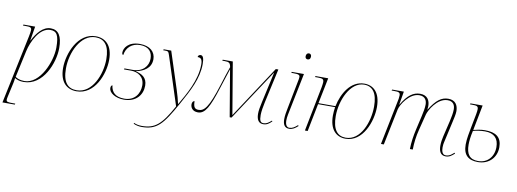

<svg xmlns="http://www.w3.org/2000/svg" viewBox="-73 -1178 4993 1855"><g transform="rotate(10 2424.0 -250.5)"><path d="M140 -431 -1 240H120L123 230H101C50 230 35 228 35 207C35 199 37 189 40 175L71 35C76 13 77 -1 78 -13C101 1 129 10 166 10C356 10 448 -227 448 -371C448 -488 412 -546 335 -546C259 -546 202 -474 162 -396H160L183 -536H68L65 -526H87C135 -526 150 -523 150 -496C150 -482 146 -461 140 -431ZM171 0C124 0 94 -15 82 -26L139 -288C160 -383 228 -530 334 -530C395 -530 420 -496 420 -371C420 -236 325 0 171 0Z M684 10C862 10 943 -203 943 -343C943 -488 870 -546 777 -546C601 -546 518 -331 518 -190C518 -53 587 10 684 10ZM684 0C600 0 546 -50 546 -190C546 -346 631 -536 777 -536C864 -536 915 -478 915 -344C915 -196 837 0 684 0Z M1148 10C1269 10 1329 -68 1329 -158C1329 -240 1273 -266 1216 -280V-281C1290 -296 1363 -335 1363 -423C1363 -495 1310 -547 1210 -547C1095 -547 1056 -479 1056 -436C1056 -420 1061 -415 1069 -414C1079 -488 1133 -537 1213 -537C1304 -537 1335 -484 1335 -424C1335 -351 1282 -288 1182 -288H1102L1100 -278H1170C1237 -278 1301 -240 1301 -155C1301 -75 1252 0 1151 0C1065 0 1024 -40 1017 -107C1012 -107 1001 -99 1001 -78C1001 -33 1063 10 1148 10Z M1363 240C1514 240 1569 172 1691 -48C1770 -191 1840 -318 1840 -461C1840 -521 1827 -543 1807 -543C1791 -543 1780 -533 1780 -519C1809 -519 1827 -509 1827 -454C1827 -299 1737 -149 1675 -41H1672C1663 -81 1652 -124 1636 -172L1518 -536H1444L1441 -526H1456C1489 -526 1493 -524 1505 -486L1658 -13C1553 178 1492 230 1363 230C1332 230 1303 223 1287 214L1283 222C1304 233 1335 240 1363 240Z M2516 10C2552 10 2573 -7 2599 -32L2594 -39C2565 -14 2546 0 2518 0C2488 0 2477 -16 2477 -74C2477 -106 2486 -161 2495 -200L2569 -536H2544L2208 -25L2122 -536H2023L2021 -526H2045C2088 -526 2099 -517 2106 -477C2082 -408 2072 -378 2047 -297C1972 -54 1929 -18 1877 -18C1842 -18 1825 -33 1825 -94C1810 -94 1801 -78 1801 -59C1801 -33 1817 7 1875 7C1945 7 1985 -70 2046 -263C2065 -323 2090 -397 2109 -457L2186 0H2204L2533 -499H2534L2468 -200C2458 -155 2449 -110 2450 -79C2451 -20 2473 10 2516 10Z M2831 -681C2845 -681 2858 -690 2858 -714C2858 -731 2848 -741 2833 -741C2817 -741 2806 -727 2806 -707C2806 -690 2817 -681 2831 -681ZM2770 10C2804 10 2828 -7 2856 -32L2850 -40C2822 -15 2800 0 2770 0C2748 0 2730 -18 2730 -66C2730 -83 2732 -102 2737 -126L2820 -536H2700L2698 -526H2719C2769 -526 2782 -520 2782 -499C2782 -493 2781 -487 2780 -479L2722 -181C2715 -147 2708 -108 2708 -74C2708 -27 2722 10 2770 10Z M3323 10C3493 10 3570 -203 3570 -343C3570 -488 3500 -546 3412 -546C3280 -546 3201 -414 3174 -283H3007L3058 -536H2933L2931 -526H2957C3002 -526 3017 -521 3017 -491C3017 -479 3014 -463 3011 -442L2924 0H2951L3005 -273H3172C3168 -247 3165 -214 3165 -190C3165 -53 3231 10 3323 10ZM3323 0C3243 0 3193 -56 3193 -190C3193 -343 3275 -536 3412 -536C3495 -536 3542 -475 3542 -344C3542 -193 3470 0 3323 0Z M4305 10C4342 10 4363 -7 4391 -32L4385 -40C4356 -15 4340 0 4305 0C4270 0 4262 -37 4262 -70C4262 -91 4265 -111 4267 -118L4315 -332C4322 -364 4333 -407 4333 -438C4333 -495 4307 -543 4236 -543C4170 -543 4118 -506 4056 -405H4054C4056 -417 4057 -428 4057 -438C4057 -495 4031 -543 3960 -543C3894 -543 3838 -505 3780 -405H3778L3800 -536H3685L3682 -526H3704C3753 -526 3766 -521 3766 -492C3766 -484 3765 -473 3763 -459L3670 0H3698L3771 -355C3781 -404 3859 -528 3954 -528C4013 -528 4029 -487 4029 -449C4029 -416 4021 -376 4011 -332L3980 -197C3965 -131 3955 -66 3954 0H3982C3983 -66 3991 -131 4008 -197L4048 -355C4058 -395 4130 -528 4232 -528C4288 -528 4305 -491 4305 -450C4305 -415 4296 -373 4287 -332L4250 -176C4243 -147 4238 -114 4238 -84C4238 -33 4253 10 4305 10Z M4622 10C4729 10 4802 -65 4802 -166C4802 -265 4745 -305 4637 -305C4597 -305 4551 -295 4525 -288L4573 -536H4453L4451 -526H4472C4517 -526 4532 -522 4532 -492C4532 -480 4530 -464 4526 -442L4498 -296C4492 -263 4477 -195 4477 -137C4477 -33 4529 10 4622 10ZM4622 0C4539 0 4505 -47 4505 -142C4505 -172 4509 -218 4523 -278C4551 -286 4594 -294 4639 -294C4730 -294 4774 -247 4774 -163C4774 -66 4712 0 4622 0Z"/></g></svg>

Font: Noto Serif Display Thin
Style: Italic
Weight: 100
Italic angle: -12°
Designer: Monotype Design Team
Foundry: Monotype Imaging Inc.
Version: Version 2.009